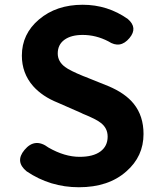

<svg xmlns="http://www.w3.org/2000/svg" viewBox="-20 -774 664 808"><path d="M312 14Q191 14 92 -53Q42 -94 83 -143Q127 -196 184 -153Q252 -114 315 -114Q372 -114 402.5 -136.5Q433 -159 433 -199Q433 -235 404 -257Q386 -272 329 -295Q324 -298 321 -299L223 -342Q158 -368 119 -412Q72 -466 72 -540Q72 -631 144 -692Q217 -754 328 -754Q433 -754 518 -694Q561 -657 525 -614Q486 -567 436 -600Q384 -627 328 -627Q279 -627 251 -606.5Q223 -586 223 -549Q223 -515 254 -492Q274 -477 330 -454Q335 -452 338 -451L435 -412Q507 -382 543 -337Q584 -286 584 -210Q584 -116 512 -53Q437 14 312 14Z"/></svg>

Font: GenSenRounded2 TW B
Style: Regular
Weight: 700
Version: Version 2.000;PS 2;hotconv 16.6.51;makeotf.lib2.5.65220 DEVE